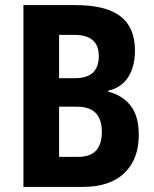

<svg xmlns="http://www.w3.org/2000/svg" viewBox="-20 -734 604 754"><path d="M72 0V-714H276Q396 -714 453 -670Q510 -626 510 -536Q510 -472 483 -430.5Q456 -389 405 -378V-374Q461 -360 493 -319Q525 -278 525 -204Q525 -109 468.5 -54.5Q412 0 305 0ZM212 -427H275Q368 -427 368 -514Q368 -597 272 -597H212ZM212 -118H286Q335 -118 357.5 -143Q380 -168 380 -216Q380 -264 356.5 -289.5Q333 -315 281 -315H212Z"/></svg>

Font: Noto Sans Condensed
Style: Bold
Weight: 700
Width: 3
Designer: Monotype Design Team
Foundry: Monotype Imaging Inc.
Version: Version 2.013; ttfautohint (v1.8.4.7-5d5b)